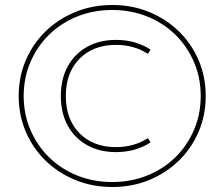

<svg xmlns="http://www.w3.org/2000/svg" viewBox="-20 -750 900 770"><path d="M430 0Q351 0 282.5 -28Q214 -56 163 -105.5Q112 -155 83.5 -221.5Q55 -288 55 -365Q55 -442 83.5 -508.5Q112 -575 163 -624.5Q214 -674 282.5 -702Q351 -730 430 -730Q510 -730 578 -702Q646 -674 697 -624.5Q748 -575 776.5 -508.5Q805 -442 805 -365Q805 -288 776.5 -221.5Q748 -155 697 -105.5Q646 -56 578 -28Q510 0 430 0ZM445 -140Q379 -140 329 -168Q279 -196 251.5 -246.5Q224 -297 224 -365Q224 -433 251.5 -483.5Q279 -534 329 -562Q379 -590 445 -590Q524 -590 584 -551L573 -534Q518 -570 445 -570Q354 -570 299 -514.5Q244 -459 244 -365Q244 -271 299 -215.5Q354 -160 445 -160Q518 -160 573 -196L584 -179Q524 -140 445 -140ZM430 -20Q505 -20 570 -46Q635 -72 683 -119Q731 -166 758 -229Q785 -292 785 -365Q785 -438 758 -501Q731 -564 683 -611Q635 -658 570 -684Q505 -710 430 -710Q355 -710 290 -684Q225 -658 177 -611Q129 -564 102 -501Q75 -438 75 -365Q75 -292 102 -229Q129 -166 177 -119Q225 -72 290 -46Q355 -20 430 -20Z"/></svg>

Font: M PLUS 2 Thin
Style: Regular
Weight: 100
Designer: Coji Morishita
Foundry: UNDERFOREST DESIGN
Version: Version 1.001